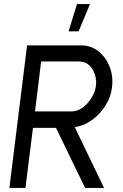

<svg xmlns="http://www.w3.org/2000/svg" viewBox="-20 -923 606 943"><path d="M491 0H398L255 -295H142L105 0H26L113 -700H379Q427 -700 463.5 -671Q500 -642 518.5 -595Q537 -548 530 -493Q525 -448 499 -406Q473 -364 433 -334.5Q393 -305 347 -299ZM451 -501Q455 -530 446 -557.5Q437 -585 417.5 -603Q398 -621 369 -621H182L152 -376H334Q361 -376 387 -395.5Q413 -415 430.5 -444Q448 -473 451 -501ZM317 -769 358 -903H422L366 -769Z"/></svg>

Font: Kulim Park
Style: Italic
Weight: 400
Italic angle: -8°
Designer: Noponies / Dale Sattler
Foundry: Noponies
Version: Version 1.000; ttfautohint (v1.8.3)